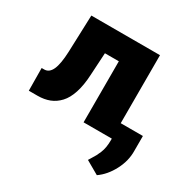

<svg xmlns="http://www.w3.org/2000/svg" viewBox="-170 -705 1076 1087"><g transform="rotate(30 368.0 -161.5)"><path d="M28.4 0 27 -147.7H44Q76.3 -147.7 93.4 -185.7Q110.4 -223.7 113.6 -304L122.2 -545.5H571V-100.9H715.9V-4.3Q717.3 60.4 684.3 123.6Q651.3 186.8 600.9 221.6L514.2 171.9Q518.1 165.1 526.6 151.6Q537.3 134.6 542.8 124.5Q548.3 114.3 556.1 95.9Q563.9 77.4 567.5 56.1Q571 34.8 571 9.9V0H386.4V-399.1H295.5L286.9 -251.4Q283.4 -183.2 267.2 -133.9Q251.1 -84.5 224.1 -55.6Q197.1 -26.6 162.8 -13.3Q128.6 0 85.2 0Z"/></g></svg>

Font: Karasuma Gothic
Style: Black
Weight: 900
Designer: Rasmus Andersson / Ryoko Nishizuka
Foundry: Genbu
Version: Version 1.00